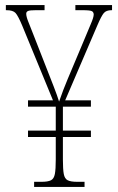

<svg xmlns="http://www.w3.org/2000/svg" viewBox="-20 -734 463 754"><path d="M114 0V-20H143Q168 -20 180 -26Q192 -32 195.5 -51Q199 -70 199 -108V-196H90V-221H199V-315H90V-340H188L67 -634Q51 -672 41 -683Q31 -694 5 -694H3V-714H155V-694H121Q98 -694 90.5 -691Q83 -688 83 -680Q83 -669 91 -649Q99 -629 110 -601L164 -463Q177 -430 191 -394Q205 -358 212 -335Q220 -358 228.5 -380.5Q237 -403 246 -424L307 -569Q325 -613 336.5 -639.5Q348 -666 348 -677Q348 -685 342 -689.5Q336 -694 303 -694H276V-714H420V-694H418Q397 -694 387.5 -682.5Q378 -671 363 -636L236 -340H337V-315H227V-221H337V-196H227V-107Q227 -69 230.5 -50.5Q234 -32 246 -26Q258 -20 283 -20H312V0Z"/></svg>

Font: Noto Serif Tamil ExtraCondensed Thin
Style: Regular
Weight: 100
Width: 2
Designer: Indian Type Foundry, Tom Grace, and the Monotype Design Team
Foundry: Monotype Imaging Inc.
Version: Version 2.004; ttfautohint (v1.8.4.7-5d5b)